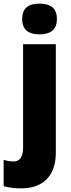

<svg xmlns="http://www.w3.org/2000/svg" viewBox="-66 -889 388 1056"><path d="M56 -784C56 -722 95 -700 151 -700C207 -700 247 -722 247 -784C247 -848 208 -869 151 -869C94 -869 56 -848 56 -784ZM50 147C184 147 241 64 241 -48V-646H61V-78C61 -19 38 -1 8 -1C-11 -1 -27 -4 -46 -10V135C-20 143 20 147 50 147Z"/></svg>

Font: Noto Sans Kannada UI SemiCondensed Black
Style: Regular
Weight: 900
Width: 4
Designer: Jelle Bosma - Monotype Design Team
Foundry: Monotype Imaging Inc.
Version: Version 2.005